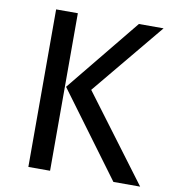

<svg xmlns="http://www.w3.org/2000/svg" viewBox="-79 -758 746 827"><g transform="rotate(10 294.5 -344.5)"><path d="M195 0H100V-689H195ZM309 -374 589 0H472L200 -368L462 -689H570Z"/></g></svg>

Font: Fira Sans
Style: Regular
Weight: 400
Designer: bBox Type GmbH & Carrois Corporate GbR & Edenspiekermann AG
Foundry: bBox Type GmbH & Carrois Corporate GbR & Edenspiekermann AG
Version: Version 4.301